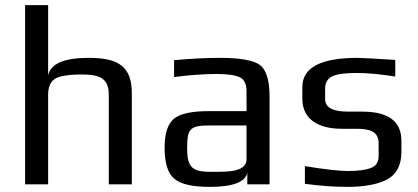

<svg xmlns="http://www.w3.org/2000/svg" viewBox="-20 -720 1634 750"><path d="M327 -494C230 -494 177 -471 168 -425V-700H78V0H168V-349C168 -378 176 -399 193 -411C210 -423 246 -429 301 -429C324 -429 343 -427 358 -423C392 -413 405 -390 405 -349V0H495V-355C495 -461 442 -494 327 -494Z M1033 0V-342C1033 -404 1021 -445 997 -465C973 -484 920 -494 839 -494C786 -494 726 -491 660 -485V-419C721 -427 777 -431 826 -431C871 -431 902 -426 919 -417C935 -408 943 -390 943 -363V-286H798C729 -286 683 -276 659 -256C635 -235 623 -198 623 -144C623 -82 636 -41 662 -21C687 0 733 10 800 10C890 10 939 -9 946 -46V0ZM711 -141C711 -220 723 -230 804 -230H943V-98C943 -47 867 -49 815 -49H797C727 -49 711 -72 711 -141Z M1315 -217H1370C1423 -217 1459 -208 1459 -160V-111C1459 -87 1449 -71 1429 -64C1409 -56 1379 -52 1339 -52C1307 -52 1251 -58 1171 -71V-2C1230 6 1285 10 1337 10C1405 10 1457 0 1494 -20C1530 -40 1548 -76 1548 -128V-170C1548 -246 1497 -284 1395 -284H1339C1280 -284 1250 -300 1250 -333V-374C1250 -396 1259 -412 1276 -421C1293 -430 1325 -435 1373 -435C1416 -435 1467 -430 1524 -421V-486C1442 -491 1393 -494 1377 -494C1233 -494 1161 -456 1161 -380V-335C1161 -252 1226 -217 1315 -217Z"/></svg>

Font: Gamestation Text
Style: Bold
Weight: 400
Designer: Jonas Hecksher
Foundry: Jonas Hecksher, Playtypeª, e-types AS
Version: Version 1.003